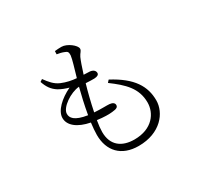

<svg xmlns="http://www.w3.org/2000/svg" viewBox="-166 -1000 1332 1267"><g transform="rotate(-30 500.0 -367.0)"><path d="M219 -658 201 -646C216 -602 235 -573 272 -549C300 -533 321 -526 348 -518C270 -481 207 -422 207 -367C207 -310 262 -266 355 -248C351 -215 348 -183 348 -157C348 -35 421 44 552 44C719 44 802 -65 802 -159C802 -266 750 -355 598 -435L583 -418C677 -348 745 -286 745 -176C745 -96 686 -7 549 -7C455 -7 388 -53 388 -156C388 -179 391 -208 397 -242C447 -235 488 -235 512 -238C549 -241 558 -250 558 -265C558 -281 543 -290 522 -292C501 -294 459 -291 407 -295C421 -365 440 -439 455 -490C480 -489 507 -487 520 -488C544 -489 556 -497 556 -510C556 -526 544 -540 518 -543L471 -545C488 -598 499 -631 511 -658C523 -683 537 -689 537 -706C537 -732 479 -778 436 -778C419 -778 401 -777 385 -775L384 -751C399 -749 422 -744 438 -737C457 -730 462 -724 461 -699C458 -671 439 -611 421 -548C385 -551 348 -558 310 -574C270 -591 246 -621 219 -658ZM363 -299C265 -314 246 -347 246 -376C246 -425 339 -487 405 -492C392 -441 375 -369 363 -299Z"/></g></svg>

Font: Noto Serif JP Light
Style: Regular
Weight: 300
Designer: Ryoko NISHIZUKA 西塚涼子 (kana & ideographs); Frank Grießhammer (Latin, Greek & Cyrillic); Wenlong ZHANG 张文龙 (bopomofo); San
Foundry: Adobe
Version: Version 2.001;hotconv 1.1.0;makeotfexe 2.6.0